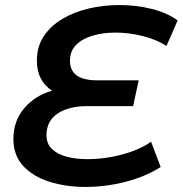

<svg xmlns="http://www.w3.org/2000/svg" viewBox="-20 -729 723 760"><path d="M318 11Q241 11 176 -9.5Q111 -30 72 -72Q33 -114 33 -179Q33 -249 75 -299.5Q117 -350 186 -370Q126 -409 126 -489Q126 -545 153.5 -586Q181 -627 227.5 -654.5Q274 -682 332 -695.5Q390 -709 452 -709Q520 -709 581.5 -693.5Q643 -678 683 -648L639 -547Q599 -573 544.5 -586.5Q490 -600 437 -600Q388 -600 347 -588Q306 -576 281.5 -551.5Q257 -527 257 -488Q257 -411 365 -411H529L507 -309H326Q252 -309 208 -279.5Q164 -250 164 -194Q164 -160 186 -139Q208 -118 244.5 -108.5Q281 -99 326 -99Q372 -99 419 -107.5Q466 -116 507.5 -131.5Q549 -147 578 -168L616 -68Q557 -30 477.5 -9.5Q398 11 318 11Z"/></svg>

Font: Montserrat SemiBold
Style: Italic
Weight: 600
Italic angle: -11.3°
Designer: Julieta Ulanovsky
Foundry: Julieta Ulanovsky
Version: Version 9.000; ttfautohint (v1.8.4.7-5d5b)